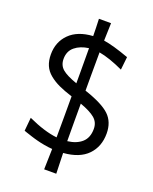

<svg xmlns="http://www.w3.org/2000/svg" viewBox="-169 -896 901 1127"><g transform="rotate(20 281.0 -333.0)"><path d="M522 -185.1Q522 -103.5 471.7 -51.3Q421.4 1 320.8 8.8Q320.8 24.4 324.7 137.2H249Q252 47.4 252.4 8.8Q239.7 7.8 227.1 6.3Q214.4 4.9 201.7 2.4Q189 0 179 -2Q168.9 -3.9 155.8 -7.6Q142.6 -11.2 135.3 -13.2Q127.9 -15.1 114.7 -19.5Q101.6 -23.9 96.9 -25.4Q92.3 -26.9 79.1 -31.2Q65.9 -35.6 64 -36.6L71.8 -120.1Q175.3 -72.3 253.4 -64Q253.9 -106.4 253.9 -191.9V-320.3Q203.1 -336.4 168.9 -352.3Q134.8 -368.2 107.7 -390.4Q80.6 -412.6 67.9 -442.1Q55.2 -471.7 55.2 -510.7Q55.2 -588.9 106.2 -639.6Q157.2 -690.4 252 -696.3Q251.5 -747.1 249 -803.2H324.7Q321.8 -726.1 321.3 -693.4Q381.8 -684.1 481 -647.9L472.2 -566.9Q385.3 -607.4 319.8 -619.1Q319.3 -570.8 319.3 -474.1V-379.9Q433.6 -341.8 477.8 -299.3Q522 -256.8 522 -185.1ZM134.3 -511.2Q134.3 -471.7 161.4 -448.2Q188.5 -424.8 253.9 -401.9V-474.1Q253.9 -571.8 253.4 -621.1Q200.7 -614.3 167.5 -586.9Q134.3 -559.6 134.3 -511.2ZM319.8 -64.5Q376.5 -71.3 409.2 -100.6Q441.9 -129.9 441.9 -185.1Q441.9 -226.1 412.4 -251Q382.8 -275.9 319.3 -298.8V-191.9Q319.3 -106.9 319.8 -64.5Z"/></g></svg>

Font: Commissioner Flair
Style: Regular
Weight: 400
Designer: Kostas Bartsokas
Foundry: Kostas Bartsokas
Version: Version 1.000